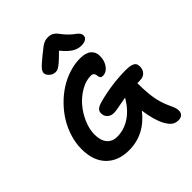

<svg xmlns="http://www.w3.org/2000/svg" viewBox="-298 -1082 1382 1382"><g transform="rotate(-45 393.0 -391.0)"><path d="M309.1 -717.8Q284.2 -717.8 263.7 -735.8Q243.2 -753.9 243.2 -773.9Q243.2 -789.1 258.3 -807.6Q273.4 -826.2 329.1 -871.1Q335.9 -876.5 349.1 -887Q362.3 -897.5 366.7 -901.1Q371.1 -904.8 380.6 -911.9Q390.1 -918.9 394.3 -920.9Q398.4 -922.9 406.2 -926.8Q414.1 -930.7 419.7 -931.9Q425.3 -933.1 432.9 -934.1Q440.4 -935.1 449.2 -935.1Q473.6 -935.1 491.9 -923.8Q510.3 -912.6 528.8 -886.2Q548.3 -859.9 570.8 -839.1Q593.3 -818.4 606.7 -809.3Q620.1 -800.3 629.2 -788.3Q638.2 -776.4 638.2 -761.2Q638.2 -743.2 621.6 -732.2Q605 -721.2 576.2 -721.2Q541.5 -721.2 509.8 -740Q478 -758.8 435.1 -810.1Q393.1 -767.6 368.9 -747.3Q344.7 -727.1 333.7 -722.4Q322.8 -717.8 309.1 -717.8ZM397.9 -212.9Q368.7 -212.9 349.4 -230.7Q330.1 -248.5 330.1 -276.9Q330.1 -297.9 344.2 -311Q358.4 -324.2 395 -334Q531.2 -370.6 673.8 -372.1Q711.9 -372.1 732.7 -365.2Q753.4 -358.4 760.3 -346.9Q767.1 -335.4 767.1 -315.9Q767.1 -286.6 748.5 -266.4Q730 -246.1 693.8 -246.1H668.9Q668.9 -148.9 680.2 -86.9Q691.4 -24.9 716.8 28.8Q731.9 61.5 736.6 75.7Q741.2 89.8 741.2 105Q741.2 127.4 727.5 140.1Q713.9 152.8 690.9 152.8Q660.6 152.8 640.6 138.2Q620.6 123.5 601.1 89.8Q566.9 26.9 551.8 -83Q445.3 54.2 285.2 54.2Q175.8 54.2 112.3 -10.7Q48.8 -75.7 48.8 -193.8Q48.8 -252.9 66.9 -312.5Q85 -372.1 116.5 -423.6Q147.9 -475.1 191.7 -519.8Q235.4 -564.5 285.2 -596.2Q335 -627.9 391.4 -646Q447.8 -664.1 502.9 -664.1Q561 -664.1 589.1 -639.9Q617.2 -615.7 617.2 -575.2Q617.2 -526.4 592 -492.2Q566.9 -458 529.8 -458Q517.1 -458 511.2 -464.6Q505.4 -471.2 504.2 -480.2Q502.9 -489.3 501.2 -498.5Q499.5 -507.8 491.9 -514.4Q484.4 -521 469.2 -521Q419.4 -521 367.9 -491.5Q316.4 -461.9 277.3 -416.3Q238.3 -370.6 213.6 -313.2Q189 -255.9 189 -203.1Q189 -140.6 217 -107.9Q245.1 -75.2 293.9 -75.2Q364.7 -75.2 425.8 -115.7Q486.8 -156.2 533.2 -234.9Q508.8 -231 479.2 -225.1Q449.7 -219.2 430.9 -216.1Q412.1 -212.9 397.9 -212.9Z"/></g></svg>

Font: Shantell Sans Bouncy
Style: Regular
Weight: 600
Designer: Stephen Nixon, Anya Danilova, Shantell Martin
Foundry: Arrow Type
Version: Version 1.006;[9816181b4]